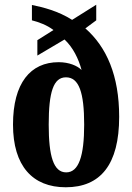

<svg xmlns="http://www.w3.org/2000/svg" viewBox="-20 -782 559 812"><path d="M258 10C405 10 484 -86 484 -288C484 -462 431 -583 341 -662L387 -696V-762L285 -698C225 -736 163 -751 115 -761V-696C143 -689 179 -676 206 -655L138 -612V-547L253 -615C289 -581 312 -534 325 -486C307 -504 272 -519 228 -519C109 -519 35 -431 35 -255C35 -80 118 10 258 10ZM260 -53C206 -53 186 -122 186 -255C186 -393 206 -455 259 -455C314 -455 336 -391 336 -255C336 -122 313 -53 260 -53Z"/></svg>

Font: Noto Serif Thai ExtraCondensed ExtraBold
Style: Regular
Weight: 800
Width: 2
Designer: Monotype Design Team
Foundry: Monotype Imaging Inc.
Version: Version 2.002